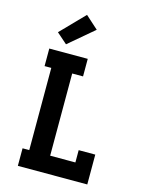

<svg xmlns="http://www.w3.org/2000/svg" viewBox="-143 -1076 885 1162"><g transform="rotate(15 300.0 -495.5)"><path d="M86 0V-110H128V-625H86V-735H327V-625H259V-110H417V-187H521V0ZM177 -786 111 -844 254 -991 334 -919Z"/></g></svg>

Font: Iosevka HT Extrabold Extended
Style: Regular
Weight: 800
Width: 7
Monospace: yes
Designer: Belleve Invis
Foundry: Belleve Invis
Version: Version 32.3.0; ttfautohint (v1.8.4)